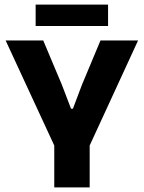

<svg xmlns="http://www.w3.org/2000/svg" viewBox="-20 -815 626 835"><path d="M223 -167 4.5 -639H168L249 -446.5L289 -342H297L336.5 -446.5L417 -639H580.5L363 -167ZM216 0V-307.5H370V0ZM135 -702V-795H450V-702Z"/></svg>

Font: Anek Latin
Style: Bold
Weight: 700
Designer: Yesha Goshar
Foundry: Ek Type
Version: Version 1.003